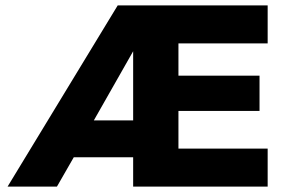

<svg xmlns="http://www.w3.org/2000/svg" viewBox="-20 -688 1052 708"><path d="M967 0V-140H638V-279H937V-409H638V-528H967V-668H414L8 0H190L252 -108H471V0ZM471 -244H326L471 -499Z"/></svg>

Font: Gantari ExtraBold
Style: Regular
Weight: 800
Designer: Anugrah Pasau
Foundry: Lafontype
Version: Version 1.000